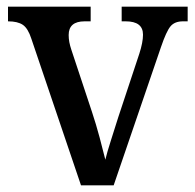

<svg xmlns="http://www.w3.org/2000/svg" viewBox="-20 -556 585 576"><path d="M74 -440Q64 -471 48.5 -481.5Q33 -492 4 -492V-536H252V-492H234Q186 -492 186 -451Q186 -440 188 -429.5Q190 -419 194 -407L256 -220Q268 -184 279 -143Q290 -102 296 -77Q301 -98 312.5 -134Q324 -170 335 -205L398 -395Q409 -429 409 -452Q409 -492 357 -492H345V-536H543V-492H529Q504 -492 491.5 -477Q479 -462 463 -415L321 0H223Z"/></svg>

Font: Noto Serif Tamil SemiCondensed Medium
Style: Italic
Weight: 500
Width: 4
Italic angle: -12°
Designer: Indian Type Foundry, Tom Grace, and the Monotype Design Team
Foundry: Monotype Imaging Inc.
Version: Version 2.003; ttfautohint (v1.8.4.7-5d5b)